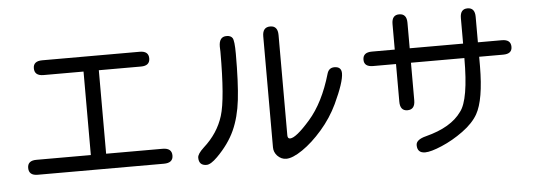

<svg xmlns="http://www.w3.org/2000/svg" viewBox="-51 -906 3103 1112"><g transform="rotate(-5 1500.0 -350.0)"><path d="M81.1 -55.7Q81.1 -98.6 132.8 -98.6H449.2V-584H216.8Q164.1 -584 164.1 -627.9Q164.1 -669.9 216.8 -669.9H783.2Q835 -669.9 835 -627Q835 -584 783.2 -584H538.1V-98.6H866.2Q919.9 -98.6 919.9 -54.7Q919.9 -11.7 866.2 -11.7H132.8Q81.1 -11.7 81.1 -55.7Z M1523.4 -2Q1503.9 -23.4 1503.9 -50.8V-696.3Q1503.9 -750 1548.8 -750Q1592.8 -750 1592.8 -696.3V-113.3Q1592.8 -93.8 1607.4 -93.8Q1641.6 -93.8 1724.6 -188.5Q1808.6 -284.2 1856.4 -449.2Q1866.2 -482.4 1898.4 -482.4Q1939.5 -482.4 1939.5 -443.4Q1939.5 -392.6 1881.8 -269.5Q1844.7 -191.4 1786.6 -124.5Q1728.5 -57.6 1670.4 -18.1Q1612.3 21.5 1575.2 21.5Q1545.9 21.5 1523.4 -2ZM1067.4 -29.3Q1067.4 -50.8 1104.5 -85Q1188.5 -160.2 1218.8 -258.8Q1249 -355.5 1249 -629.9L1248 -659.2Q1248 -716.8 1292 -716.8Q1316.4 -716.8 1326.2 -702.1Q1336.9 -686.5 1336.9 -609.4Q1336.9 -442.4 1325.2 -342.3Q1313.5 -242.2 1279.3 -167Q1245.1 -91.8 1175.8 -22.5Q1136.7 16.6 1112.3 16.6Q1067.4 16.6 1067.4 -29.3Z M2334 8.8Q2334 -23.4 2392.6 -38.1Q2541 -76.2 2600.6 -161.1Q2653.3 -227.5 2653.3 -469.7H2342.8V-251Q2342.8 -197.3 2298.8 -197.3Q2255.9 -197.3 2255.9 -251V-469.7H2123Q2070.3 -469.7 2070.3 -510.7Q2070.3 -553.7 2123 -553.7H2255.9V-702.1Q2255.9 -754.9 2298.8 -754.9Q2342.8 -754.9 2342.8 -702.1V-553.7H2653.3V-702.1Q2653.3 -754.9 2696.3 -754.9Q2739.3 -754.9 2739.3 -702.1V-553.7H2878.9Q2930.7 -553.7 2930.7 -510.7Q2930.7 -469.7 2878.9 -469.7H2739.3V-415Q2738.3 -219.7 2692.4 -138.7Q2664.1 -88.9 2603 -44.4Q2542 0 2477.5 27.3Q2413.1 54.7 2379.9 54.7Q2334 54.7 2334 8.8Z"/></g></svg>

Font: jf-openhuninn-2.1
Style: Regular
Weight: 400
Designer: [Kosugi Maru]
Designed by MOTOYA      

[Varela Round]
Joe Prince (Latin component); Avraham Cornfeld (Hebrew component)
Foundry: justfont Co., Ltd.
Version: 2.1